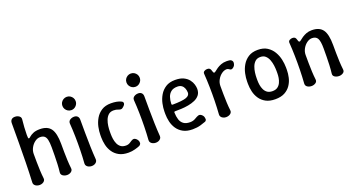

<svg xmlns="http://www.w3.org/2000/svg" viewBox="-48 -1306 3503 1903"><g transform="rotate(-20 1704.0 -355.0)"><path d="M126 10Q110 10 95.5 4Q81 -2 72.5 -13Q64 -24 65 -39Q70 -140 72 -245Q74 -350 74.5 -455.5Q75 -561 75 -661Q75 -684 88 -697Q101 -710 126 -710Q142 -710 156 -704Q170 -698 178.5 -687.5Q187 -677 185 -661Q181 -624 178 -581Q175 -538 175 -500Q175 -477 176.5 -469Q178 -461 185 -461Q190 -461 203.5 -473.5Q217 -486 244 -498Q271 -510 315 -510Q395 -510 430 -461.5Q465 -413 465 -300Q465 -258 465.5 -213.5Q466 -169 468 -125Q470 -81 475 -39Q477 -24 468.5 -13Q460 -2 446 4Q432 10 416 10Q400 10 385 4Q370 -2 361.5 -13Q353 -24 355 -39Q360 -81 362 -125Q364 -169 364.5 -213.5Q365 -258 365 -300Q365 -351 358 -380.5Q351 -410 334.5 -422.5Q318 -435 290 -435Q262 -435 235.5 -415.5Q209 -396 192 -365Q175 -334 175 -300Q175 -258 175.5 -213.5Q176 -169 178 -125Q180 -81 185 -39Q187 -24 178.5 -13Q170 -2 156 4Q142 10 126 10Z M676 10Q660 10 645.5 4Q631 -2 622.5 -13Q614 -24 615 -39Q620 -106 621.5 -178Q623 -250 621.5 -322Q620 -394 615 -461Q614 -477 622.5 -487.5Q631 -498 645.5 -504Q660 -510 676 -510Q699 -510 712 -497Q725 -484 725 -461Q725 -394 725.5 -322Q726 -250 728 -178Q730 -106 735 -39Q736 -24 727.5 -13Q719 -2 705.5 4Q692 10 676 10ZM675 -580Q656 -580 640 -589.5Q624 -599 614.5 -615Q605 -631 605 -650Q605 -670 614.5 -685.5Q624 -701 640 -710.5Q656 -720 675 -720Q695 -720 710.5 -710.5Q726 -701 735.5 -685.5Q745 -670 745 -650Q745 -622 724.5 -601Q704 -580 675 -580Z M1065 10Q1005 10 965.5 -11.5Q926 -33 902.5 -68Q879 -103 869.5 -144.5Q860 -186 860 -225V-250Q860 -289 869.5 -334Q879 -379 902.5 -419Q926 -459 965.5 -484.5Q1005 -510 1065 -510Q1097 -510 1123.5 -505Q1150 -500 1170 -490Q1182 -485 1185.5 -476.5Q1189 -468 1186 -459Q1183 -450 1174 -441L1162 -430Q1151 -420 1139.5 -420Q1128 -420 1114 -426Q1093 -435 1065 -435Q1031 -435 1010.5 -416Q990 -397 979 -368Q968 -339 964 -307.5Q960 -276 960 -250V-225Q960 -200 964 -172Q968 -144 979 -119.5Q990 -95 1010.5 -80Q1031 -65 1065 -65Q1091 -65 1111.5 -79.5Q1132 -94 1146 -99Q1158 -103 1169 -97.5Q1180 -92 1188.5 -82Q1197 -72 1201 -60Q1206 -40 1198.5 -29.5Q1191 -19 1184 -16Q1166 -8 1133 1Q1100 10 1065 10Z M1352 10Q1336 10 1321.5 4Q1307 -2 1298.5 -13Q1290 -24 1291 -39Q1296 -106 1297.5 -178Q1299 -250 1297.5 -322Q1296 -394 1291 -461Q1290 -477 1298.5 -487.5Q1307 -498 1321.5 -504Q1336 -510 1352 -510Q1375 -510 1388 -497Q1401 -484 1401 -461Q1401 -394 1401.5 -322Q1402 -250 1404 -178Q1406 -106 1411 -39Q1412 -24 1403.5 -13Q1395 -2 1381.5 4Q1368 10 1352 10ZM1351 -580Q1332 -580 1316 -589.5Q1300 -599 1290.5 -615Q1281 -631 1281 -650Q1281 -670 1290.5 -685.5Q1300 -701 1316 -710.5Q1332 -720 1351 -720Q1371 -720 1386.5 -710.5Q1402 -701 1411.5 -685.5Q1421 -670 1421 -650Q1421 -622 1400.5 -601Q1380 -580 1351 -580Z M1741 10Q1681 10 1641.5 -11.5Q1602 -33 1578.5 -68Q1555 -103 1545.5 -144.5Q1536 -186 1536 -225V-250Q1536 -289 1545.5 -334Q1555 -379 1578.5 -419Q1602 -459 1641.5 -484.5Q1681 -510 1741 -510Q1796 -510 1830.5 -493Q1865 -476 1884.5 -450.5Q1904 -425 1911.5 -398.5Q1919 -372 1919 -352Q1919 -313 1899.5 -288Q1880 -263 1848 -249Q1816 -235 1778 -228Q1740 -221 1702.5 -219.5Q1665 -218 1636 -218Q1631 -218 1628.5 -215.5Q1626 -213 1626 -208Q1627 -165 1637.5 -133Q1648 -101 1673 -83Q1698 -65 1741 -65Q1773 -65 1797.5 -80Q1822 -95 1838 -100Q1849 -104 1860.5 -98.5Q1872 -93 1881 -82.5Q1890 -72 1892 -61Q1898 -38 1891.5 -29.5Q1885 -21 1880 -19Q1863 -12 1825.5 -1Q1788 10 1741 10ZM1637 -288Q1741 -289 1780.5 -303.5Q1820 -318 1819 -350Q1818 -374 1810 -394.5Q1802 -415 1785 -427.5Q1768 -440 1741 -440Q1698 -440 1673.5 -421Q1649 -402 1638 -370Q1627 -338 1626 -298Q1626 -294 1629 -291Q1632 -288 1637 -288Z M2093 10Q2078 10 2064 4Q2050 -2 2041.5 -13Q2033 -24 2034 -39Q2039 -109 2040.5 -181.5Q2042 -254 2040.5 -327Q2039 -400 2034 -469Q2033 -486 2047.5 -494.5Q2062 -503 2078 -503Q2096 -503 2104.5 -495Q2113 -487 2117 -471Q2119 -461 2123 -453Q2127 -445 2134 -445Q2140 -445 2151.5 -455Q2163 -465 2181.5 -477.5Q2200 -490 2225.5 -500Q2251 -510 2284 -510Q2292 -510 2300 -509.5Q2308 -509 2315 -508Q2332 -506 2342 -492Q2352 -478 2343 -452Q2340 -442 2330.5 -432.5Q2321 -423 2310.5 -419Q2300 -415 2291 -421Q2284 -426 2275.5 -430.5Q2267 -435 2259 -435Q2231 -435 2204.5 -415.5Q2178 -396 2161 -365Q2144 -334 2144 -300Q2144 -258 2144.5 -213.5Q2145 -169 2147 -125Q2149 -81 2154 -39Q2156 -24 2147.5 -13Q2139 -2 2124.5 4Q2110 10 2093 10Z M2818 -225Q2818 -186 2808.5 -144.5Q2799 -103 2775.5 -68Q2752 -33 2712.5 -11.5Q2673 10 2613 10Q2553 10 2513.5 -11.5Q2474 -33 2450.5 -68Q2427 -103 2417.5 -144.5Q2408 -186 2408 -225V-250Q2408 -289 2417.5 -334Q2427 -379 2450.5 -419Q2474 -459 2513.5 -484.5Q2553 -510 2613 -510Q2673 -510 2712.5 -484.5Q2752 -459 2775.5 -419Q2799 -379 2808.5 -334Q2818 -289 2818 -250ZM2718 -250Q2718 -276 2714 -307.5Q2710 -339 2699 -368Q2688 -397 2667.5 -416Q2647 -435 2613 -435Q2579 -435 2558.5 -416Q2538 -397 2527 -368Q2516 -339 2512 -307.5Q2508 -276 2508 -250V-225Q2508 -203 2512 -177.5Q2516 -152 2527 -128.5Q2538 -105 2558.5 -90Q2579 -75 2613 -75Q2647 -75 2667.5 -90Q2688 -105 2699 -128.5Q2710 -152 2714 -177.5Q2718 -203 2718 -225Z M2933 -469Q2932 -486 2946.5 -494.5Q2961 -503 2977 -503Q2995 -503 3003.5 -495Q3012 -487 3016 -471Q3018 -461 3022 -453Q3026 -445 3033 -445Q3039 -445 3050.5 -455Q3062 -465 3080.5 -477.5Q3099 -490 3124.5 -500Q3150 -510 3183 -510Q3263 -510 3298 -461.5Q3333 -413 3333 -300Q3333 -258 3333.5 -213.5Q3334 -169 3336 -124.5Q3338 -80 3343 -38Q3346 -15 3327 -2.5Q3308 10 3285 10Q3259 10 3239.5 -2.5Q3220 -15 3223 -38Q3228 -80 3230 -124.5Q3232 -169 3232.5 -213.5Q3233 -258 3233 -300Q3233 -376 3216.5 -405.5Q3200 -435 3158 -435Q3130 -435 3103.5 -415.5Q3077 -396 3060 -365Q3043 -334 3043 -300Q3043 -258 3043.5 -213.5Q3044 -169 3046 -124.5Q3048 -80 3053 -38Q3056 -15 3037 -2.5Q3018 10 2995 10Q2969 10 2950.5 -2.5Q2932 -15 2933 -38Q2938 -108 2939.5 -180.5Q2941 -253 2939.5 -326.5Q2938 -400 2933 -469Z"/></g></svg>

Font: Winky Sans
Style: Regular
Weight: 400
Designer: Simon Atzbach
Foundry: typofactur
Version: Version 1.205